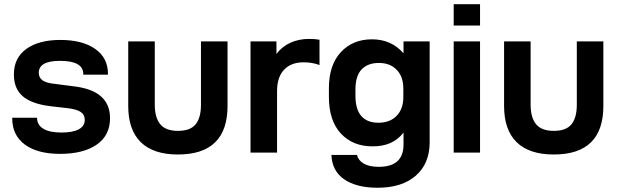

<svg xmlns="http://www.w3.org/2000/svg" viewBox="-20 -713 2893 897"><path d="M37.1 -160.2V-163.1H153.3V-161.1Q153.3 -129.9 182.1 -111.8Q210.9 -93.8 267.6 -93.8Q320.3 -93.8 348.1 -108.9Q376 -124 376 -153.3Q376 -177.7 356.4 -190.4Q336.9 -203.1 293 -208L215.8 -216.8Q127.9 -227.5 86.4 -263.2Q44.9 -298.8 44.9 -365.2Q44.9 -442.4 103 -484.4Q161.1 -526.4 261.7 -526.4Q365.2 -526.4 424.8 -484.4Q484.4 -442.4 484.4 -368.2V-364.3H369.1V-367.2Q369.1 -397.5 342.3 -413.1Q315.4 -428.7 260.7 -428.7Q210 -428.7 185.5 -414.6Q161.1 -400.4 161.1 -373Q161.1 -350.6 178.2 -337.9Q195.3 -325.2 235.4 -321.3L318.4 -310.5Q408.2 -300.8 451.2 -263.2Q494.1 -225.6 494.1 -161.1Q494.1 -80.1 431.6 -37.1Q369.1 5.9 260.7 5.9Q155.3 5.9 96.2 -37.6Q37.1 -81.1 37.1 -160.2Z M579.1 -217.8V-519.5H703.1V-223.6Q703.1 -164.1 728.5 -132.8Q753.9 -101.6 811.5 -101.6Q869.1 -101.6 894 -132.3Q918.9 -163.1 918.9 -223.6V-519.5H1043V-217.8Q1043 -104.5 984.9 -47.9Q926.8 8.8 811.5 8.8Q696.3 8.8 637.7 -48.8Q579.1 -106.4 579.1 -217.8Z M1150.4 -519.5H1271.5V-460.9Q1297.9 -496.1 1337.4 -513.7Q1377 -531.2 1423.8 -531.2Q1453.1 -531.2 1472.7 -527.3V-409.2Q1438.5 -421.9 1398.4 -421.9Q1339.8 -421.9 1307.1 -387.2Q1274.4 -352.5 1274.4 -288.1V0H1150.4Z M1528.3 10.7H1647.5Q1654.3 37.1 1680.2 51.8Q1706.1 66.4 1750 66.4Q1866.2 66.4 1865.2 -40V-93.8Q1815.4 -28.3 1719.7 -29.3Q1627.9 -29.3 1572.3 -89.4Q1516.6 -149.4 1516.6 -260.7V-300.8Q1516.6 -409.2 1572.3 -469.2Q1627.9 -529.3 1717.8 -529.3Q1808.6 -529.3 1865.2 -463.9V-519.5H1987.3V-47.9Q1987.3 50.8 1922.9 107.4Q1858.4 164.1 1744.1 164.1Q1645.5 164.1 1588.4 125Q1531.2 85.9 1528.3 10.7ZM1864.3 -258.8V-299.8Q1864.3 -354.5 1833.5 -386.7Q1802.7 -418.9 1750 -418.9Q1698.2 -418.9 1669.4 -388.7Q1640.6 -358.4 1640.6 -294.9V-265.6Q1640.6 -202.1 1668 -170.9Q1695.3 -139.6 1748 -139.6Q1801.8 -139.6 1833 -171.9Q1864.3 -204.1 1864.3 -258.8Z M2099.6 -693.4H2222.7V-593.8H2099.6ZM2099.6 -519.5H2222.7V0H2099.6Z M2335 -217.8V-519.5H2459V-223.6Q2459 -164.1 2484.4 -132.8Q2509.8 -101.6 2567.4 -101.6Q2625 -101.6 2649.9 -132.3Q2674.8 -163.1 2674.8 -223.6V-519.5H2798.8V-217.8Q2798.8 -104.5 2740.7 -47.9Q2682.6 8.8 2567.4 8.8Q2452.1 8.8 2393.6 -48.8Q2335 -106.4 2335 -217.8Z"/></svg>

Font: Altinn-DIN Exp
Style: DINExp-Bold
Weight: 700
Width: 7
Designer: Charles Nix
Foundry: Altinn
Version: Version 2.00